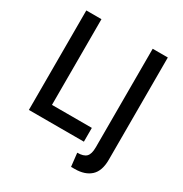

<svg xmlns="http://www.w3.org/2000/svg" viewBox="-197 -849 1114 1170"><g transform="rotate(30 360.0 -264.0)"><path d="M72.5 0V-700H179V-97H459.5V0ZM468.5 172 458 78.5Q502 78.5 520.8 59.8Q539.5 41 539.5 -6.5V-700H646V19Q646 98.5 606 135.2Q566 172 494 172Z"/></g></svg>

Font: Cabin SemiCondensedMedium
Style: Regular
Weight: 500
Width: 4
Designer: Pablo Impallari
Foundry: Pablo Impallari. http://www.impallari.com Igino Marini. http://www.ikern.com
Version: Version 3.001